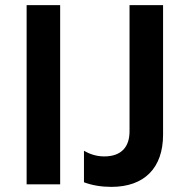

<svg xmlns="http://www.w3.org/2000/svg" viewBox="-20 -720 731 750"><path d="M84 0H215V-700H84ZM415 10C544 10 617 -64 617 -194V-700H486V-207C486 -147 455 -109 387 -109C355 -109 329 -119 308 -131V-8C340 4 376 10 415 10Z"/></svg>

Font: Fixel Display SemiBold
Style: Regular
Weight: 600
Designer: AlfaBravo + MacPaw
Foundry: Kyrylo Tkachov, Marchela Mozhyna, Serhii Makarenko, Maria Weinstein, Zakhar Kryvoshyya
Version: Version 1.211